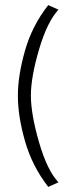

<svg xmlns="http://www.w3.org/2000/svg" viewBox="-20 -695 279 752"><path d="M169 37Q106 -44 78 -142Q50 -240 50 -320Q50 -399 78 -497Q106 -595 169 -675L209 -657Q165 -610 133 -501.5Q101 -393 101 -321Q101 -248 133 -137.5Q165 -27 209 19Z"/></svg>

Font: Palanquin Thin
Style: Regular
Weight: 250
Designer: Pria Ravichandran
Version: Version 1.001